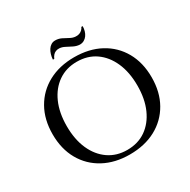

<svg xmlns="http://www.w3.org/2000/svg" viewBox="-191 -1051 1234 1246"><g transform="rotate(-30 426.0 -428.0)"><path d="M433 -714Q545 -714 628.5 -669Q712 -624 758.5 -542Q805 -460 805 -350Q805 -240 758.5 -158Q712 -76 628.5 -31Q545 14 433 14Q323 14 239.5 -31Q156 -76 109.5 -158Q63 -240 63 -350Q63 -460 109.5 -542Q156 -624 239.5 -669Q323 -714 433 -714ZM433 -20Q514 -20 573 -61Q632 -102 665 -176Q698 -250 698 -350Q698 -450 665 -524Q632 -598 573 -639Q514 -680 433 -680Q354 -680 294.5 -639Q235 -598 202 -524Q169 -450 169 -350Q169 -250 202 -176Q235 -102 294.5 -61Q354 -20 433 -20ZM307 -769H317Q323 -783 331.5 -793Q340 -803 352.5 -808Q365 -813 379 -812Q399 -811 419.5 -800Q440 -789 462.5 -778Q485 -767 508 -766Q526 -766 540 -774Q554 -782 563.5 -795Q573 -808 578 -825.5Q583 -843 583 -861H573Q569 -851 560 -842Q551 -833 538.5 -828.5Q526 -824 511 -825Q490 -826 469.5 -837.5Q449 -849 427.5 -859.5Q406 -870 381 -870Q364 -870 350.5 -861.5Q337 -853 328 -839Q319 -825 313.5 -807Q308 -789 307 -769Z"/></g></svg>

Font: Cinzel Medium
Style: Regular
Weight: 500
Designer: Natanael Gama
Version: Version 2.000